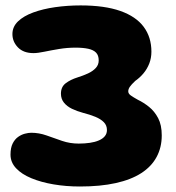

<svg xmlns="http://www.w3.org/2000/svg" viewBox="-20 -640 643 702"><path d="M272.1 41.9Q221.4 41.9 175.8 34.1Q130.1 26.4 94.6 11.6Q59 -3.1 38.7 -24.9Q18.4 -46.6 18.4 -74.6Q18.4 -99.6 26.3 -115.3Q34.2 -131 46.2 -139.4Q58.1 -147.9 71.1 -151.2Q84.1 -154.6 94.2 -154.6Q122.5 -154.6 150.2 -144.8Q178 -134.9 206.9 -124.9Q235.9 -115 267.8 -115Q289.9 -115 308.6 -117.8Q327.4 -120.5 341.4 -126.6Q355.5 -132.6 363.2 -142Q371 -151.4 371 -164.5Q371 -181.8 359.6 -193.3Q348.1 -204.9 328.4 -213Q308.6 -221.1 283.4 -227.5Q261.2 -233.5 242.8 -242.4Q224.4 -251.4 213.6 -265Q202.8 -278.6 202.8 -297.5Q202.8 -322.4 220.2 -335.6Q237.8 -348.9 262.9 -356.8Q284.1 -363.4 301.9 -371.6Q319.6 -379.9 330.2 -391.4Q340.9 -403 340.9 -419Q340.9 -437.6 331.2 -447.6Q321.5 -457.6 302.5 -461.7Q283.5 -465.8 255.9 -465.8Q225.9 -465.8 196.2 -460.9Q166.6 -456 142.2 -450.9Q117.9 -445.8 102.5 -445.8Q65.8 -445.8 45.6 -466.7Q25.4 -487.6 25.4 -515.5Q25.4 -542.1 45.9 -561.9Q66.5 -581.6 101.8 -594.5Q137.1 -607.4 181.9 -613.8Q226.6 -620.2 274.8 -620.2Q362.2 -620.2 419.8 -600Q477.2 -579.8 505.4 -541.9Q533.6 -504 533.6 -451.1Q533.6 -427.9 525.8 -407.8Q517.9 -387.6 504.5 -371.7Q491.1 -355.8 474.5 -344.2Q460.4 -331 454.6 -322.5Q448.9 -314 448.9 -306Q448.9 -297.6 458.3 -290.9Q467.8 -284.2 484.4 -275Q505 -265.2 525 -249.2Q545 -233.1 558.2 -208.1Q571.4 -183 571.4 -145.1Q571.4 -100.9 552.6 -66.1Q533.9 -31.2 496.6 -7.1Q459.2 17 403.2 29.4Q347.1 41.9 272.1 41.9Z"/></svg>

Font: Gluten Thin
Style: Regular
Weight: 100
Designer: Tyler Finck
Foundry: Etcetera Type Company
Version: Version 1.300